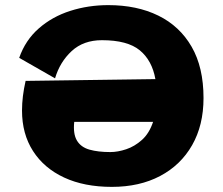

<svg xmlns="http://www.w3.org/2000/svg" viewBox="-20 -725 870 750"><path d="M775 -342Q775 -236 730.5 -158Q686 -80 605.5 -37.5Q525 5 417 5Q309 5 230.5 -31.5Q152 -68 109 -135Q66 -202 66 -293Q66 -321 69.5 -349.5Q73 -378 80 -409L587 -416Q574 -489 526 -528.5Q478 -568 378 -568Q306 -568 260 -525.5Q214 -483 195 -419L55 -499Q79 -568 131.5 -614Q184 -660 254.5 -682.5Q325 -705 403 -705Q515 -705 598.5 -664Q682 -623 728.5 -542.5Q775 -462 775 -342ZM411 -131Q440 -131 473 -142Q506 -153 534.5 -178.5Q563 -204 578 -249H270Q265 -202 280.5 -176Q296 -150 329.5 -140.5Q363 -131 411 -131Z"/></svg>

Font: Panamera Black
Style: Regular
Weight: 900
Designer: Bastien Sozeau
Foundry: NBR — Bastien Sozeau
Version: Version 3.002; ttfautohint (v1.8.4.7-5d5b);gftools[0.9.33]